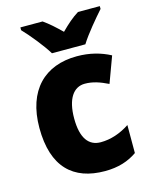

<svg xmlns="http://www.w3.org/2000/svg" viewBox="-116 -841 728 927"><g transform="rotate(-15 247.5 -378.0)"><path d="M192 -606H359C386 -650 442 -716 474 -752V-766H365C334 -747 307 -723 275 -691C243 -722 218 -745 188 -766H77V-752C111 -717 167 -648 192 -606ZM293 10C360 10 411 -7 454 -37V-177C409 -147 359 -130 309 -130C250 -130 214 -174 214 -274C214 -372 250 -423 307 -423C346 -423 381 -411 422 -391L470 -521C423 -546 368 -561 304 -561C143 -561 40 -461 40 -273C40 -77 135 10 293 10Z"/></g></svg>

Font: Noto Sans Bengali SemiCondensed ExtraBold
Style: Regular
Weight: 800
Width: 4
Designer: Joana Ranito - Universal Thirst; Jelle Bosma - Monotype Design Team
Foundry: Universal Thirst ehf.
Version: Version 3.000